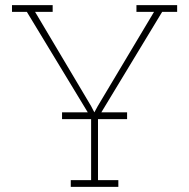

<svg xmlns="http://www.w3.org/2000/svg" viewBox="-20 -731 738 751"><path d="M256.8 0V-26.4H336.4V-270L85 -684.6H26.9V-710.9H186V-684.6H117.2L336.4 -315.9L349.1 -291.5L349.6 -292.5L362.3 -315.9L582.5 -684.6H513.7V-710.9H672.9V-684.6H614.3L363.3 -270V-26.4H442.9V0ZM222.7 -265.1V-291.5H477.1V-265.1Z"/></svg>

Font: Roboto Slab LO Thin
Style: Regular
Weight: 250
Designer: Google
Version: Version 2.00;September 28, 2018;FontCreator 11.5.0.2427 64-b